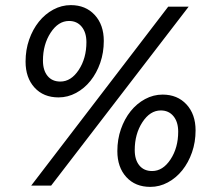

<svg xmlns="http://www.w3.org/2000/svg" viewBox="-20 -726 827 751"><path d="M209 -345Q150 -345 115 -383.5Q80 -422 80 -485Q80 -531 94 -571Q108 -611 132 -641Q156 -671 188.5 -688.5Q221 -706 257 -706Q315 -706 350.5 -667.5Q386 -629 386 -566Q386 -520 372 -480Q358 -440 334 -410Q310 -380 277.5 -362.5Q245 -345 209 -345ZM216 -407Q258 -407 288 -452.5Q318 -498 318 -561Q318 -599 299.5 -621.5Q281 -644 250 -644Q208 -644 178 -598Q148 -552 148 -489Q148 -451 166 -429Q184 -407 216 -407ZM180 0H102L638 -700H718ZM568 5Q509 5 474 -33.5Q439 -72 439 -135Q439 -181 453 -221Q467 -261 491 -291Q515 -321 547.5 -338.5Q580 -356 616 -356Q674 -356 709.5 -317.5Q745 -279 745 -216Q745 -170 731 -130Q717 -90 693 -60Q669 -30 636.5 -12.5Q604 5 568 5ZM575 -57Q617 -57 647 -102.5Q677 -148 677 -211Q677 -249 658.5 -271.5Q640 -294 609 -294Q567 -294 537 -248Q507 -202 507 -139Q507 -101 525 -79Q543 -57 575 -57Z"/></svg>

Font: Red Hat Text Medium
Style: Italic
Weight: 500
Italic angle: -12°
Designer: Pentagram / MCKL
Foundry: Pentagram / MCKL
Version: Version 1.003; Red Hat Text Medium Italic